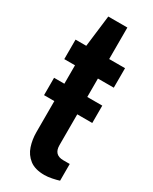

<svg xmlns="http://www.w3.org/2000/svg" viewBox="-181 -719 620 776"><g transform="rotate(30 129.0 -331.0)"><path d="M175 11Q131 11 106 -8.5Q81 -28 71 -58.5Q61 -89 61 -123V-268H13V-349H61V-435H11V-526H61L79 -673H168V-526H242V-435H168V-349H238V-268H168V-124Q168 -79 212 -79H242V-1Q230 3 210.5 7Q191 11 175 11Z"/></g></svg>

Font: Archivo Narrow SemiBold
Style: Regular
Weight: 600
Designer: Hector Gatti
Foundry: Omnibus-Type
Version: Version 3.002